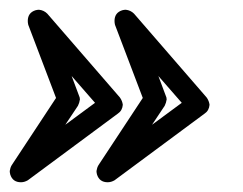

<svg xmlns="http://www.w3.org/2000/svg" viewBox="-20 -381 499 394"><path d="M201 -7Q184 -7 179 -23Q178 -27 178 -30Q179 -37 182 -42L273 -180L216 -330Q215 -334 215 -338Q215 -355 231 -360Q235 -361 238 -361Q248 -360 255 -353L404 -181Q409 -174 410 -166Q409 -154 400 -148L215 -11Q208 -7 201 -7ZM292 -125 353 -170 305 -225 320 -185Q322 -181 322 -177Q321 -170 318 -164ZM23 -7Q6 -7 1 -23Q0 -27 0 -30Q1 -37 4 -42L95 -180L38 -330Q37 -334 37 -338Q37 -355 53 -360Q57 -361 60 -361Q70 -360 77 -353L226 -181Q231 -174 232 -166Q231 -154 222 -148L37 -11Q30 -7 23 -7ZM114 -125 175 -170 127 -225 142 -185Q144 -181 144 -177Q143 -170 140 -164Z"/></svg>

Font: Santa Chrismast Display
Style: Regular
Weight: 400
Designer: MUHAMMAD YONI
Version: Version 001.000